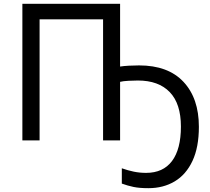

<svg xmlns="http://www.w3.org/2000/svg" viewBox="-20 -734 1096 1004"><path d="M608 -386Q627 -389 654.5 -390.5Q682 -392 707 -392Q859 -392 939.5 -306Q1020 -220 1020 -71Q1020 36 986.5 107.5Q953 179 893.5 214.5Q834 250 756 250Q709 250 678 243.5Q647 237 617 226V146Q648 157 679 163.5Q710 170 744 170Q833 170 879.5 108Q926 46 926 -72Q926 -192 867.5 -252.5Q809 -313 701 -313Q680 -313 651.5 -311.5Q623 -310 608 -306V0H519V-633H187V0H97V-714H608Z"/></svg>

Font: Go Noto Current
Style: Regular
Weight: 400
Designer: Monotype Design Team
Foundry: Monotype Imaging Inc.
Version: Version 2.007; ttfautohint (v1.8) -l 8 -r 50 -G 200 -x 14 -D